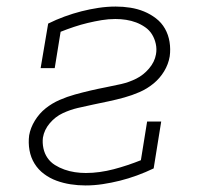

<svg xmlns="http://www.w3.org/2000/svg" viewBox="-20 -558 640 586"><path d="M241 8Q218 8 195.5 4.5Q173 1 152.5 -6.5Q132 -14 114.5 -27Q97 -40 85.5 -58.5Q74 -77 70 -99.5Q66 -122 69 -145Q73 -168 86.5 -190Q100 -212 119.5 -227.5Q139 -243 162 -253Q185 -263 208.5 -269.5Q232 -276 255.5 -281.5Q279 -287 302.5 -291.5Q326 -296 350 -301.5Q374 -307 396 -318Q418 -329 435 -349Q452 -369 456 -392Q459 -408 455.5 -424Q452 -440 444 -453Q436 -466 423 -475Q410 -484 395.5 -489.5Q381 -495 365 -497.5Q349 -500 332 -500Q311 -500 290 -496.5Q269 -493 248 -488Q227 -483 206 -476Q185 -469 165 -461L147 -350H104L127 -486Q151 -498 177 -507.5Q203 -517 228.5 -523.5Q254 -530 280.5 -534Q307 -538 333 -538Q356 -538 378 -534.5Q400 -531 419.5 -523Q439 -515 456 -502Q473 -489 483.5 -470.5Q494 -452 497.5 -430Q501 -408 498 -386Q494 -362 481 -340.5Q468 -319 448.5 -303Q429 -287 406 -277Q383 -267 359.5 -260.5Q336 -254 312.5 -249Q289 -244 265 -239Q241 -234 217.5 -228.5Q194 -223 171.5 -212.5Q149 -202 132 -182Q115 -162 111 -138Q109 -122 112.5 -105.5Q116 -89 125 -76Q134 -63 147.5 -54.5Q161 -46 176.5 -40.5Q192 -35 208.5 -32.5Q225 -30 242 -30Q263 -30 284.5 -33Q306 -36 327 -41.5Q348 -47 369 -54Q390 -61 410 -69L429 -187H472L449 -44Q424 -32 398 -22.5Q372 -13 346 -6.5Q320 0 293.5 4Q267 8 241 8Z"/></svg>

Font: Iosevka Curly Slab XLtEx
Style: Italic
Weight: 200
Width: 7
Italic angle: -9°
Monospace: yes
Designer: Belleve Invis
Foundry: Belleve Invis
Version: Version 11.1.0; ttfautohint (v1.8.3)